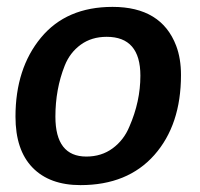

<svg xmlns="http://www.w3.org/2000/svg" viewBox="-20 -526 580 558"><path d="M506 -308Q506 -163 428.5 -75.5Q351 12 214 12Q124 12 74.5 -39Q25 -90 25 -187Q25 -327 99 -416.5Q173 -506 307 -506Q449 -506 492 -393Q506 -356 506 -308ZM388 -306Q388 -419 290 -419Q246 -419 214.5 -396Q183 -373 168 -335Q141 -267 141 -187Q141 -71 231 -71Q275 -71 307.5 -95Q340 -119 356 -158Q388 -231 388 -306Z"/></svg>

Font: Crete Round
Style: Italic
Weight: 400
Designer: Veronika Burian
Foundry: TypeTogether
Version: Version 1.001; ttfautohint (v1.6)